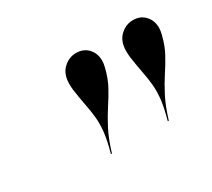

<svg xmlns="http://www.w3.org/2000/svg" viewBox="-68 -873 549 497"><g transform="rotate(-30 207.0 -624.0)"><path d="M312.5 -488Q322 -522 324.8 -546Q327.5 -570 325.5 -590.2Q323.5 -610.5 319.2 -631.8Q315 -653 311 -681Q310.5 -686.5 310.2 -690.5Q310 -694.5 310 -699Q310 -728.5 326.8 -744.2Q343.5 -760 365 -760Q387 -760 400.5 -745.5Q414 -731 414 -709Q414 -704.5 413.2 -699.5Q412.5 -694.5 411 -689Q404 -661 392.5 -639.8Q381 -618.5 367.2 -597.8Q353.5 -577 340.2 -551.2Q327 -525.5 315.5 -488ZM142.5 -488Q152 -522 154.8 -546Q157.5 -570 155.5 -590.2Q153.5 -610.5 149.2 -631.8Q145 -653 141 -681Q140.5 -686.5 140.2 -690.5Q140 -694.5 140 -699Q140 -728.5 156.8 -744.2Q173.5 -760 195 -760Q217 -760 230.5 -745.5Q244 -731 244 -709Q244 -704.5 243.2 -699.5Q242.5 -694.5 241 -689Q234 -661 222.5 -639.8Q211 -618.5 197.2 -597.8Q183.5 -577 170.2 -551.2Q157 -525.5 145.5 -488Z"/></g></svg>

Font: Bodoni Moda 72pt
Style: Italic
Weight: 400
Italic angle: -13°
Designer: Owen Earl
Foundry: indestructible type
Version: Version 2.005